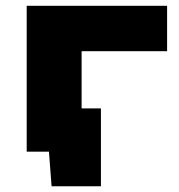

<svg xmlns="http://www.w3.org/2000/svg" viewBox="-20 -526 622 666"><path d="M72.6 0V-505.8H559.6V-348.5H263.1V-150.1H330.1V120H158.9L149.8 0Z"/></svg>

Font: Science Gothic
Style: Regular
Weight: 400
Designer: Thomas Phinney, Vassil Kateliev, Brandon Buerkle
Foundry: Font Detective LLC
Version: Version 1.018